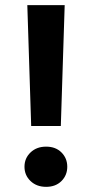

<svg xmlns="http://www.w3.org/2000/svg" viewBox="-20 -720 356 745"><path d="M101 -231 86 -700H231L216 -231ZM159 5Q122 5 98.5 -17.5Q75 -40 75 -73Q75 -106 98.5 -128.5Q122 -151 159 -151Q196 -151 218.5 -128.5Q241 -106 241 -73Q241 -40 218.5 -17.5Q196 5 159 5Z"/></svg>

Font: DM Sans 12pt
Style: Bold
Weight: 700
Version: Version 4.004;gftools[0.9.30]